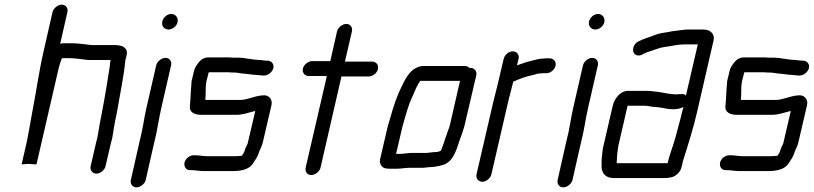

<svg xmlns="http://www.w3.org/2000/svg" viewBox="-20 -729 3501 826"><path d="M246 -709C229 -709 210 -694 206 -677L167 -506C147 -418 134 -324 117 -237C108 -189 102 -148 91 -100L73 -22L106 -24C113 -23 125 -22 133 -22H137L233 -438C236 -450 242 -468 246 -478C247 -478 254 -479 255 -479H273C301 -479 331 -474 358 -471H456C453 -459 454 -456 452 -442C442 -379 432 -314 419 -248L409 -196C404 -168 401 -141 393 -114L370 -14C366 3 378 18 395 18C412 18 430 3 434 -14L457 -113C461 -125 464 -138 466 -153C470 -183 477 -218 484 -251C496 -324 513 -400 519 -468L525 -492C532 -523 506 -535 476 -535H375C347 -538 316 -543 287 -543H254C249 -543 244 -542 239 -541L270 -677C274 -694 263 -709 246 -709Z M652 -448 610 -265C599 -217 594 -171 581 -123L543 45C539 62 550 77 567 77C584 77 603 62 607 45L635 -79L645 -122C657 -168 663 -218 674 -265L716 -448C720 -465 709 -480 692 -480C675 -480 656 -465 652 -448ZM678 -636C674 -617 687 -602 705 -602C722 -602 740 -616 744 -634C748 -653 735 -669 717 -669C699 -669 682 -654 678 -636Z M1001 -481H981C974 -482 967 -482 961 -482H876C858 -482 843 -473 830 -454C822 -443 817 -434 815 -425L805 -383C803 -376 804 -369 803 -362C800 -332 800 -303 797 -274C793 -246 817 -235 846 -235H997C1026 -235 1050 -245 1075 -251H1078L1047 -118C1046 -113 1045 -109 1043 -106C1036 -95 1035 -86 1030 -74C1028 -69 1023 -64 1021 -59C1013 -59 1005 -57 996 -57H871C853 -57 837 -61 820 -61H813C796 -61 778 -47 774 -30C770 -13 780 3 797 3H804C821 3 838 7 856 7H981C1017 7 1051 0 1068 -25C1070 -29 1073 -33 1076 -38C1085 -49 1091 -64 1096 -79C1101 -91 1108 -103 1111 -118L1148 -277C1153 -299 1139 -319 1117 -319C1079 -319 1047 -299 1012 -299H883C870 -299 864 -299 863 -300C867 -327 862 -353 869 -383L878 -418H965C972 -417 978 -417 985 -417C998 -417 1007 -415 1020 -413L1042 -411C1055 -410 1067 -407 1079 -407C1088 -407 1102 -404 1110 -404H1116C1133 -404 1152 -419 1156 -436C1160 -453 1148 -468 1131 -468H1125C1116 -468 1110 -470 1100 -471C1066 -471 1036 -481 1001 -481Z M1430 -594 1401 -466H1323C1306 -466 1287 -451 1283 -434C1279 -417 1291 -402 1308 -402H1380C1382 -402 1384 -402 1386 -401L1295 -8C1291 9 1302 24 1319 24C1336 24 1355 9 1359 -8L1449 -400H1566C1583 -400 1602 -414 1606 -432C1610 -450 1598 -464 1581 -464H1464L1494 -594C1498 -611 1487 -626 1470 -626C1453 -626 1434 -611 1430 -594Z M1702 -67H1684L1711 -183C1724 -228 1736 -277 1755 -315C1765 -339 1774 -362 1788 -381H1959L1915 -189C1910 -171 1907 -169 1902 -151L1894 -129C1890 -114 1884 -101 1879 -86C1878 -83 1877 -81 1876 -80C1872 -78 1862 -75 1858 -75C1853 -75 1847 -75 1841 -74L1823 -72C1818 -71 1813 -71 1810 -71H1751C1736 -71 1716 -67 1702 -67ZM1644 -4C1649 -3 1656 -3 1665 -3H1688C1702 -3 1724 -7 1739 -7H1796C1807 -7 1820 -10 1832 -10C1837 -11 1842 -11 1846 -11C1853 -12 1860 -13 1869 -15L1884 -19C1926 -31 1941 -74 1956 -122L1964 -144C1970 -162 1972 -165 1978 -187L2029 -405C2033 -422 2021 -437 2004 -437H1999C1994 -442 1988 -445 1980 -445H1799C1787 -445 1774 -440 1760 -431C1730 -410 1713 -367 1695 -329C1676 -285 1663 -236 1648 -185L1615 -43C1611 -24 1624 -4 1644 -4Z M2147 -476 2123 -374C2118 -351 2109 -320 2103 -294L2030 21C2026 38 2038 53 2055 53C2072 53 2090 38 2094 21L2167 -295C2173 -320 2182 -351 2187 -374L2188 -378C2191 -379 2194 -380 2196 -381C2218 -391 2246 -401 2272 -406L2293 -412C2298 -413 2302 -413 2305 -413C2310 -414 2316 -414 2321 -414H2331C2348 -414 2366 -429 2370 -446C2374 -463 2362 -478 2345 -478H2335C2328 -478 2322 -478 2316 -477C2309 -477 2301 -476 2292 -474C2275 -469 2262 -467 2245 -462L2216 -452C2212 -451 2207 -449 2204 -448L2211 -476C2215 -493 2204 -508 2186 -508C2168 -508 2151 -493 2147 -476Z M2488 -448 2446 -265C2435 -217 2430 -171 2417 -123L2379 45C2375 62 2386 77 2403 77C2420 77 2439 62 2443 45L2471 -79L2481 -122C2493 -168 2499 -218 2510 -265L2552 -448C2556 -465 2545 -480 2528 -480C2511 -480 2492 -465 2488 -448ZM2514 -636C2510 -617 2523 -602 2541 -602C2558 -602 2576 -616 2580 -634C2584 -653 2571 -669 2553 -669C2535 -669 2518 -654 2514 -636Z M2920 -269 2916 -253C2908 -218 2895 -174 2887 -142C2875 -98 2862 -69 2852 -27H2634C2633 -28 2634 -30 2633 -32C2635 -48 2634 -68 2638 -85C2638 -90 2639 -96 2640 -101L2680 -274H2752C2757 -274 2762 -274 2767 -273L2785 -270C2792 -269 2799 -269 2808 -268C2831 -266 2850 -259 2873 -259C2891 -259 2907 -261 2920 -269ZM2888 -323C2862 -323 2833 -331 2808 -334L2790 -336C2782 -337 2774 -338 2767 -338H2680C2651 -338 2624 -308 2616 -274L2576 -101C2574 -94 2573 -87 2572 -80L2570 -60C2568 -48 2568 -30 2568 -19C2566 13 2583 37 2619 37H2829C2844 37 2852 37 2866 34C2884 32 2907 12 2911 -7C2914 -14 2915 -21 2916 -27C2917 -32 2918 -38 2921 -45C2941 -109 2964 -181 2980 -252L3050 -556C3056 -582 3036 -602 3007 -602H2937C2930 -602 2922 -601 2915 -600C2896 -597 2876 -596 2859 -592C2836 -588 2814 -586 2794 -577C2769 -568 2748 -562 2725 -550C2698 -535 2696 -497 2721 -491C2738 -487 2750 -500 2763 -504C2788 -511 2812 -523 2840 -527C2867 -530 2895 -538 2922 -538H2982L2931 -318C2920 -329 2907 -323 2888 -323Z M3305 -481H3285C3278 -482 3271 -482 3265 -482H3180C3162 -482 3147 -473 3134 -454C3126 -443 3121 -434 3119 -425L3109 -383C3107 -376 3108 -369 3107 -362C3104 -332 3104 -303 3101 -274C3097 -246 3121 -235 3150 -235H3301C3330 -235 3354 -245 3379 -251H3382L3351 -118C3350 -113 3349 -109 3347 -106C3340 -95 3339 -86 3334 -74C3332 -69 3327 -64 3325 -59C3317 -59 3309 -57 3300 -57H3175C3157 -57 3141 -61 3124 -61H3117C3100 -61 3082 -47 3078 -30C3074 -13 3084 3 3101 3H3108C3125 3 3142 7 3160 7H3285C3321 7 3355 0 3372 -25C3374 -29 3377 -33 3380 -38C3389 -49 3395 -64 3400 -79C3405 -91 3412 -103 3415 -118L3452 -277C3457 -299 3443 -319 3421 -319C3383 -319 3351 -299 3316 -299H3187C3174 -299 3168 -299 3167 -300C3171 -327 3166 -353 3173 -383L3182 -418H3269C3276 -417 3282 -417 3289 -417C3302 -417 3311 -415 3324 -413L3346 -411C3359 -410 3371 -407 3383 -407C3392 -407 3406 -404 3414 -404H3420C3437 -404 3456 -419 3460 -436C3464 -453 3452 -468 3435 -468H3429C3420 -468 3414 -470 3404 -471C3370 -471 3340 -481 3305 -481Z"/></svg>

Font: Electronic
Style: SeBdIt
Weight: 600
Version: Version 1.011